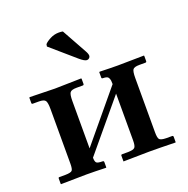

<svg xmlns="http://www.w3.org/2000/svg" viewBox="-122 -791 886 907"><g transform="rotate(-20 321.0 -337.5)"><path d="M288.1 -673.8 356.9 -549.8Q366.2 -533.7 366.2 -523.9Q366.2 -517.6 361.1 -512.7Q356 -507.8 349.1 -507.8Q337.4 -507.8 314 -527.8L192.9 -632.8L194.8 -644Q203.6 -654.3 224.1 -665Q244.6 -675.8 268.1 -675.8Q280.3 -675.8 288.1 -673.8ZM161.1 -433.1 293 -436 294.9 -434.1V-408.2Q294.9 -401.9 289.1 -401.9H258.8Q231.9 -401.9 224.9 -392.1Q217.8 -382.3 217.8 -350.1V-111.8L423.8 -359.9Q423.8 -371.1 423.1 -377Q422.4 -382.8 419.4 -389.6Q416.5 -396.5 409.4 -399.2Q402.3 -401.9 390.1 -401.9Q383.8 -401.9 383.8 -407.2V-434.1L386.2 -436Q440.9 -434.1 477.1 -434.1L608.9 -436L609.9 -434.1V-408.2Q609.9 -401.9 604 -401.9H574.2Q547.4 -401.9 540.8 -392.3Q534.2 -382.8 534.2 -350.1V-77.1Q534.2 -49.3 541 -41.5Q547.9 -33.7 574.2 -33.2H604Q609.9 -33.2 609.9 -26.9V-1L608.9 1Q527.8 -1 477.1 -1L347.2 1V-1V-27.8Q347.2 -33.2 353 -33.2H382.8Q409.7 -33.7 416.7 -41.7Q423.8 -49.8 423.8 -77.1V-312L217.8 -64.9Q217.8 -45.4 224.1 -39.3Q230.5 -33.2 254.9 -33.2Q261.2 -33.2 261.2 -26.9V-1L259.8 1Q200.2 -1 161.1 -1L33.2 1L32.2 -1V-27.8Q32.2 -33.2 37.1 -33.2H67.9Q95.2 -33.7 101.6 -41Q107.9 -48.3 107.9 -75.2V-349.1Q107.9 -381.8 101.1 -391.8Q94.2 -401.9 67.9 -401.9H38.1Q32.2 -401.9 32.2 -407.2V-434.1L35.2 -436Z"/></g></svg>

Font: Linux Libertine G
Style: Semibold
Weight: 600
Designer: Philipp H. Poll
Foundry: Philipp H. Poll
Version: Version 5.1.1